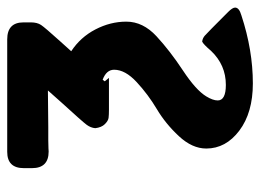

<svg xmlns="http://www.w3.org/2000/svg" viewBox="-112 -386 704 519"><g transform="rotate(-90 239.5 -126.0)"><path d="M45 -391V-413Q45 -458 89 -458H393Q439 -458 439 -414V-394Q439 -377 432 -366.5Q425 -356 388 -315Q371 -296 361 -285Q399 -260 420 -219.5Q441 -179 441 -136Q441 -91 401.5 -54.5Q362 -18 309 17Q256 52 239 80Q228 98 228 111Q228 133 270 133Q324 133 362 93Q380 72 387 69Q396 70 403 76Q410 82 467 139Q479 151 479 158Q479 169 458 175Q364 206 274 206Q195 206 146.5 169.5Q98 133 98 80Q98 42 131.5 6Q165 -30 204.5 -53.5Q244 -77 277.5 -108Q311 -139 311 -169Q311 -190 284 -200L280 -195V-194L289 -183H203Q189 -183 181 -184Q173 -185 164 -194Q155 -203 153 -220Q154 -232 162 -243Q170 -254 223 -312Q243 -334 255 -348L156 -347H120Q106 -347 98.5 -346.5Q91 -346 90 -346Q45 -346 45 -391Z"/></g></svg>

Font: CMU Sans Serif
Style: Bold
Weight: 700
Version: Version 0.7.0